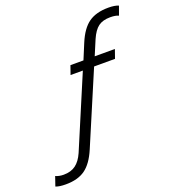

<svg xmlns="http://www.w3.org/2000/svg" viewBox="-350 -874 1119 1234"><g transform="rotate(-20 210.0 -257.0)"><path d="M-181 220 -159 156Q-135 167 -104 167Q-54 167 -21.5 143Q11 119 33 69L240 -420H156L177 -480H266L310 -586Q346 -672 397 -708Q448 -744 532 -744Q576 -744 601 -733L579 -672Q559 -682 522 -682Q471 -682 440.5 -659.5Q410 -637 386 -582L343 -480H481L460 -420H317L108 72Q72 157 21.5 193.5Q-29 230 -112 230Q-157 230 -181 220Z"/></g></svg>

Font: Prompt Light
Style: Italic
Weight: 300
Italic angle: -12°
Designer: Katatrad Team
Foundry: CadsonDemak
Version: Version 1.000